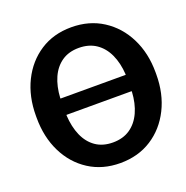

<svg xmlns="http://www.w3.org/2000/svg" viewBox="-130 -842 944 972"><g transform="rotate(-20 342.0 -355.5)"><path d="M356.4 10.3Q260.7 10.3 188.2 -36.4Q115.7 -83 75.4 -164.6Q35.2 -246.1 35.2 -350.1V-360.8Q35.2 -464.4 75.4 -545.9Q115.7 -627.4 187.7 -674.3Q259.8 -721.2 356 -721.2Q452.1 -721.2 525.1 -674.3Q598.1 -627.4 638.9 -545.9Q679.7 -464.4 679.7 -360.8V-350.1Q679.7 -246.1 638.9 -164.6Q598.1 -83 525.6 -36.4Q453.1 10.3 356.4 10.3ZM356.4 -100.6Q411.1 -100.6 449.2 -126.7Q487.3 -152.8 508.8 -200Q530.3 -247.1 533.7 -310.1L532.7 -312.5H182.6L181.6 -310.1Q185.1 -247.1 205.8 -200Q226.6 -152.8 264.4 -126.7Q302.2 -100.6 356.4 -100.6ZM182.6 -400.4H532.7L533.7 -402.8Q529.8 -464.8 508.3 -511.5Q486.8 -558.1 448.5 -584Q410.2 -609.9 356 -609.9Q301.8 -609.9 264.2 -584Q226.6 -558.1 205.8 -511.7Q185.1 -465.3 181.6 -402.8Z"/></g></svg>

Font: Roboto Slab LO
Style: Bold
Weight: 700
Designer: Google
Version: Version 2.000